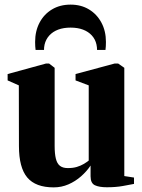

<svg xmlns="http://www.w3.org/2000/svg" viewBox="-20 -801 616 831"><path d="M442.5 9.5Q409.5 9.5 390.8 0.8Q372 -8 372 -38V-84.5Q355.5 -59.5 330.8 -37.8Q306 -16 276 -3Q246 10 212.5 10Q134 10 98 -32.8Q62 -75.5 62 -169L61.5 -431.5L13 -453V-480.5L179 -526H192.5L216.5 -507.5V-169.5Q216.5 -135.5 221.8 -114.2Q227 -93 239.5 -83.2Q252 -73.5 273.5 -73.5Q296 -73.5 312.5 -78.5Q329 -83.5 341.8 -91Q354.5 -98.5 364 -106V-431.5L307 -453V-480.5L476 -526H491.5L518 -507.5V-39L560 -32.5V-5Q541.5 -1.5 511.8 4Q482 9.5 442.5 9.5ZM285.5 -781Q331 -781 365.2 -760.2Q399.5 -739.5 419 -703Q438.5 -666.5 438.5 -619.5Q438.5 -609 438 -601Q437.5 -593 436.5 -585H400Q400 -590 399.5 -596Q399 -602 397.5 -608.5Q392.5 -631 377.5 -647.5Q362.5 -664 339.2 -672.8Q316 -681.5 285.5 -681.5Q255 -681.5 231.8 -672.8Q208.5 -664 193.5 -647.5Q178.5 -631 173 -608.5Q171.5 -602 171 -596Q170.5 -590 170.5 -585H134Q133 -593 132.5 -601Q132 -609 132 -619.5Q132 -666.5 151.2 -703Q170.5 -739.5 205 -760.2Q239.5 -781 285.5 -781Z"/></svg>

Font: Merriweather 120pt ExtraBold
Style: Regular
Weight: 800
Version: Version 2.100